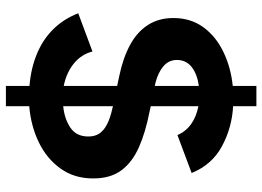

<svg xmlns="http://www.w3.org/2000/svg" viewBox="-139 -659 888 650"><g transform="rotate(90 305.0 -334.0)"><path d="M270.9 90V10.2Q211.1 5.4 161.9 -15.2Q112.6 -35.7 78 -71.2Q43.4 -106.7 25 -154.9L154.3 -203Q164.2 -164.6 195.7 -139.5Q227.1 -114.4 270.9 -105.8V-286.6L237.1 -293.8Q174.9 -306.8 131.3 -330.8Q87.6 -354.7 64.3 -391.2Q41 -427.8 41 -476.9Q41 -534.8 71.6 -577.6Q102.3 -620.3 154.8 -645.8Q207.4 -671.4 270.9 -678V-758H339.6V-679.2Q412.4 -675.2 475 -641.5Q537.6 -607.9 565.7 -538.8L437.3 -490.7Q425.1 -519.2 399.8 -537.2Q374.4 -555.1 339.6 -561.6V-400.4L359.8 -395.9Q428.1 -382.5 478.2 -360.4Q528.4 -338.3 556.2 -301.5Q584.1 -264.7 584.1 -205.2Q584.1 -141.4 550.3 -94.5Q516.6 -47.7 461.4 -21.2Q406.2 5.4 339.6 11V90ZM339.6 -104Q381.9 -108 412 -128.2Q442.1 -148.3 442.1 -189.2Q442.1 -211.6 431.8 -226.7Q421.5 -241.8 400.8 -252.4Q380 -263.1 347.4 -270.4L339.6 -272.4ZM270.9 -414.1V-563Q231.6 -558 207.3 -539.2Q183 -520.4 183 -488.9Q183 -461.1 204.7 -442.9Q226.3 -424.8 260.9 -416.2Z"/></g></svg>

Font: Atkinson Hyperlegible Next
Style: Regular
Weight: 400
Designer: Elliott Scott, Megan Eiswerth, Linus Boman, Theodore Petrosky, Letters from Sweden
Foundry: Applied Design Works, Letters from Sweden
Version: Version 2.001